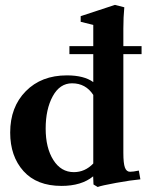

<svg xmlns="http://www.w3.org/2000/svg" viewBox="-20 -746 601 782"><path d="M377.9 15.6 360.8 5.4 359.4 -27.8Q312 11.2 230.5 11.2Q129.9 11.2 75.7 -49.1Q21.5 -109.4 21.5 -206.1Q21.5 -310.1 85 -374.5Q148.4 -439 252.4 -439Q322.3 -439 359.9 -411.6V-525.4H262.7V-558.1H359.9V-644.5L308.6 -657.2V-680.2L448.2 -726.1L486.3 -716.3Q482.4 -676.3 482.4 -629.9V-558.1H556.6V-525.4H482.4V-123.5Q482.4 -80.6 488.8 -63.5Q495.1 -46.4 509.8 -46.4Q522.5 -46.4 545.4 -51.3L551.8 -15.6Q513.7 -12.2 453.1 -1.2Q392.6 9.8 377.9 15.6ZM280.8 -44.9Q326.2 -44.9 359.9 -80.1V-359.4Q329.1 -406.7 273.4 -406.7Q223.6 -406.7 194.8 -354Q166 -301.3 166 -222.2Q166 -143.6 197.3 -94.2Q228.5 -44.9 280.8 -44.9Z"/></svg>

Font: Elstob 14pt
Style: Bold
Weight: 700
Designer: Peter S. Baker
Version: Version 1.015